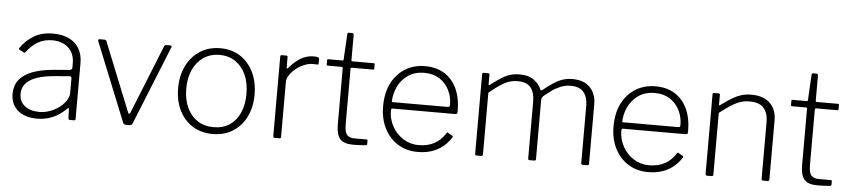

<svg xmlns="http://www.w3.org/2000/svg" viewBox="-43 -963 5429 1226"><g transform="rotate(5 2671.5 -350.0)"><path d="M402 -70Q362 -30 316 -10Q270 10 215 10Q136 10 91 -29Q46 -68 46 -135Q46 -187 74 -223.5Q102 -260 158 -281.5Q214 -303 296 -310L395 -318Q403 -319 407.5 -322.5Q412 -326 412 -333V-363Q412 -425 373 -461Q334 -497 269 -497Q219 -497 179 -474.5Q139 -452 106 -408Q103 -404 101 -402.5Q99 -401 95 -403L65 -419Q62 -421 61.5 -423Q61 -425 64 -430Q96 -478 147 -509Q198 -540 271 -540Q330 -540 373 -519.5Q416 -499 438.5 -460Q461 -421 461 -368V-11Q461 -5 458.5 -2.5Q456 0 451 0H425Q421 0 418 -2.5Q415 -5 415 -11L413 -68Q411 -81 402 -70ZM412 -263Q412 -280 398 -278L314 -271Q258 -267 217 -256.5Q176 -246 149.5 -229.5Q123 -213 110 -190.5Q97 -168 97 -140Q97 -90 132 -62Q167 -34 226 -34Q262 -34 296 -47Q330 -60 357 -81Q384 -103 398 -126.5Q412 -150 412 -171V-263Z M1023 -530Q1029 -530 1031 -527Q1033 -524 1031 -520L826 -12Q821 0 806 0H787Q771 0 766 -11L561 -519Q560 -524 562 -527Q564 -530 570 -530H601Q606 -530 609.5 -528Q613 -526 614 -521L791 -81Q798 -62 807 -82L984 -522Q986 -526 988.5 -528Q991 -530 996 -530H1023Z M1341 10Q1267 10 1212 -24.5Q1157 -59 1126.5 -120.5Q1096 -182 1096 -262Q1096 -344 1127 -406.5Q1158 -469 1213.5 -504.5Q1269 -540 1342 -540Q1416 -540 1470.5 -505Q1525 -470 1555.5 -407.5Q1586 -345 1586 -264Q1586 -183 1555.5 -121.5Q1525 -60 1470 -25Q1415 10 1341 10ZM1343 -34Q1403 -34 1445.5 -62.5Q1488 -91 1511 -142.5Q1534 -194 1534 -264Q1534 -334 1510.5 -386Q1487 -438 1444 -467.5Q1401 -497 1342 -497Q1283 -497 1239.5 -467.5Q1196 -438 1172 -386Q1148 -334 1148 -264Q1148 -195 1172 -143Q1196 -91 1239.5 -62.5Q1283 -34 1343 -34Z M1738 0Q1733 0 1730.5 -2.5Q1728 -5 1728 -10V-520Q1728 -530 1737 -530H1766Q1775 -530 1775 -521V-454Q1775 -449 1777 -448Q1779 -447 1783 -451Q1812 -484 1838 -503.5Q1864 -523 1889.5 -531.5Q1915 -540 1941 -540Q1976 -540 1976 -529V-496Q1976 -490 1971 -490Q1965 -490 1957.5 -490.5Q1950 -491 1937 -491Q1914 -491 1886 -480Q1858 -469 1834 -450Q1810 -431 1794 -408Q1778 -385 1778 -361V-10Q1778 0 1767 0H1738Z M2190 -489Q2182 -489 2182 -481V-128Q2182 -75 2198 -58Q2214 -41 2245 -41H2322Q2326 -41 2328 -39.5Q2330 -38 2330 -34V-13Q2330 -6 2323 -4Q2316 -3 2299 -2Q2282 -1 2265.5 -0.5Q2249 0 2241 0Q2180 0 2156 -28Q2132 -56 2132 -120V-481Q2132 -489 2125 -489H2035Q2028 -489 2028 -496V-523Q2028 -530 2035 -530H2126Q2133 -530 2133 -537L2142 -699Q2142 -710 2151 -710H2173Q2183 -710 2183 -698V-537Q2183 -530 2190 -530H2326Q2333 -530 2333 -523V-496Q2333 -489 2326 -489Z M2462 -238Q2462 -184 2488 -137Q2514 -90 2558.5 -62Q2603 -34 2657 -34Q2715 -34 2757.5 -57Q2800 -80 2828 -125Q2831 -130 2833.5 -130.5Q2836 -131 2839 -128L2867 -112Q2873 -108 2868 -101Q2844 -64 2812.5 -39.5Q2781 -15 2742 -2.5Q2703 10 2655 10Q2583 10 2528 -24Q2473 -58 2441.5 -119.5Q2410 -181 2410 -261Q2410 -349 2442 -411Q2474 -473 2529.5 -506.5Q2585 -540 2655 -540Q2727 -540 2778.5 -508.5Q2830 -477 2858.5 -417Q2887 -357 2887 -273Q2887 -266 2886 -259.5Q2885 -253 2873 -252H2469Q2465 -252 2463.5 -248Q2462 -244 2462 -238ZM2818 -293Q2829 -293 2832 -296Q2835 -299 2835 -307Q2835 -359 2813 -402.5Q2791 -446 2751 -471.5Q2711 -497 2655 -497Q2592 -497 2549 -466.5Q2506 -436 2484.5 -389Q2463 -342 2463 -293Z M3032 0Q3022 0 3022 -10V-520Q3022 -530 3031 -530H3060Q3069 -530 3069 -521V-460Q3069 -455 3071 -454Q3073 -453 3077 -457Q3112 -484 3140.5 -502.5Q3169 -521 3197.5 -530.5Q3226 -540 3260 -540Q3322 -540 3356.5 -512.5Q3391 -485 3402 -453Q3404 -449 3408.5 -450.5Q3413 -452 3417 -456Q3451 -483 3480 -502Q3509 -521 3537.5 -530.5Q3566 -540 3600 -540Q3674 -540 3713 -499Q3752 -458 3752 -392V-11Q3752 0 3742 0H3712Q3707 0 3704.5 -2.5Q3702 -5 3702 -10V-375Q3702 -432 3676 -464Q3650 -496 3593 -496Q3558 -496 3527.5 -483.5Q3497 -471 3472.5 -453Q3448 -435 3428 -419Q3420 -412 3416 -406Q3412 -400 3412 -389V-11Q3412 0 3402 0H3372Q3367 0 3364.5 -2.5Q3362 -5 3362 -10V-375Q3362 -432 3336.5 -464Q3311 -496 3253 -496Q3205 -496 3165.5 -473.5Q3126 -451 3072 -406V-10Q3072 0 3061 0H3032Z M3939 -238Q3939 -184 3965 -137Q3991 -90 4035.5 -62Q4080 -34 4134 -34Q4192 -34 4234.5 -57Q4277 -80 4305 -125Q4308 -130 4310.5 -130.5Q4313 -131 4316 -128L4344 -112Q4350 -108 4345 -101Q4321 -64 4289.5 -39.5Q4258 -15 4219 -2.5Q4180 10 4132 10Q4060 10 4005 -24Q3950 -58 3918.5 -119.5Q3887 -181 3887 -261Q3887 -349 3919 -411Q3951 -473 4006.5 -506.5Q4062 -540 4132 -540Q4204 -540 4255.5 -508.5Q4307 -477 4335.5 -417Q4364 -357 4364 -273Q4364 -266 4363 -259.5Q4362 -253 4350 -252H3946Q3942 -252 3940.5 -248Q3939 -244 3939 -238ZM4295 -293Q4306 -293 4309 -296Q4312 -299 4312 -307Q4312 -359 4290 -402.5Q4268 -446 4228 -471.5Q4188 -497 4132 -497Q4069 -497 4026 -466.5Q3983 -436 3961.5 -389Q3940 -342 3940 -293Z M4509 0Q4499 0 4499 -10V-520Q4499 -530 4508 -530H4537Q4546 -530 4546 -521V-460Q4546 -455 4548 -454Q4550 -453 4554 -457Q4591 -484 4621 -502.5Q4651 -521 4680.5 -530.5Q4710 -540 4746 -540Q4825 -540 4866.5 -499Q4908 -458 4908 -392V-11Q4908 0 4897 0H4868Q4863 0 4860.5 -2.5Q4858 -5 4858 -10V-375Q4858 -432 4830 -464Q4802 -496 4739 -496Q4705 -496 4676 -485.5Q4647 -475 4617 -455.5Q4587 -436 4549 -406V-10Q4549 0 4538 0H4509Z M5166 -489Q5158 -489 5158 -481V-128Q5158 -75 5174 -58Q5190 -41 5221 -41H5298Q5302 -41 5304 -39.5Q5306 -38 5306 -34V-13Q5306 -6 5299 -4Q5292 -3 5275 -2Q5258 -1 5241.5 -0.5Q5225 0 5217 0Q5156 0 5132 -28Q5108 -56 5108 -120V-481Q5108 -489 5101 -489H5011Q5004 -489 5004 -496V-523Q5004 -530 5011 -530H5102Q5109 -530 5109 -537L5118 -699Q5118 -710 5127 -710H5149Q5159 -710 5159 -698V-537Q5159 -530 5166 -530H5302Q5309 -530 5309 -523V-496Q5309 -489 5302 -489Z"/></g></svg>

Font: Libre Franklin Thin ExtraLight
Style: Regular
Weight: 250
Version: Version 3.000